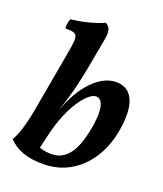

<svg xmlns="http://www.w3.org/2000/svg" viewBox="-134 -798 760 895"><g transform="rotate(20 246.0 -350.5)"><path d="M377 -467C292 -467 215 -376 174 -264H173V-265C206 -364 217 -406 258 -639C265 -680 258 -698 236 -710C192 -690 127 -674 75 -669C69 -656 66 -637 67 -621C131 -621 134 -613 119 -526L64 -217C50 -138 31 -80 13 -52C52 -11 106 9 185 9H187C333 9 436 -101 465 -248C491 -381 465 -467 377 -467ZM338 -206C319 -118 284 -48 206 -48C186 -48 164 -51 146 -58L161 -122C199 -288 274 -372 311 -372C349 -372 361 -313 338 -206Z"/></g></svg>

Font: Vollkorn Semibold
Style: Italic
Weight: 600
Italic angle: -11°
Designer: Friedrich Althausen
Foundry: Friedrich Althausen
Version: Version 4.015;PS 004.015;hotconv 1.0.88;makeotf.lib2.5.64775